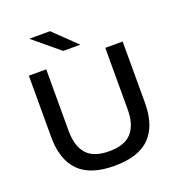

<svg xmlns="http://www.w3.org/2000/svg" viewBox="-150 -961 1023 1100"><g transform="rotate(-20 362.0 -411.0)"><path d="M362 14.5Q215 14.5 145.5 -56.5Q76 -127.5 76 -265V-639H182V-264Q182 -171.5 224.5 -123Q267 -74.5 362 -74.5Q457 -74.5 499.5 -123Q542 -171.5 542 -264V-639H648V-265Q648 -127.5 578.8 -56.5Q509.5 14.5 362 14.5ZM277 -837 412.5 -706.5V-705H309.5L153 -835V-837Z"/></g></svg>

Font: Anek Gujarati SemiExpanded Medium
Style: Regular
Weight: 500
Width: 6
Designer: Mrunmayee Ghaisas (Gujarati), Yesha Goshar (Latin)
Foundry: Ek Type
Version: Version 1.003